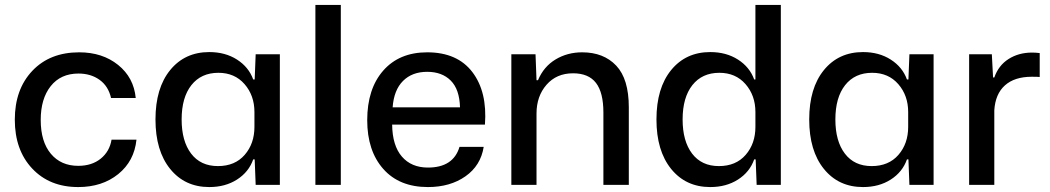

<svg xmlns="http://www.w3.org/2000/svg" viewBox="-20 -749 4254 778"><path d="M297 9Q181 9 110.5 -66Q40 -141 40 -264Q40 -387 111 -462Q182 -537 301 -537Q395 -537 458.5 -486Q522 -435 530 -352H430Q419 -400 383.5 -425.5Q348 -451 298 -451Q226 -451 185.5 -400Q145 -349 145 -263Q145 -175 186 -126Q227 -77 297 -77Q352 -77 388 -106Q424 -135 432 -183H533Q524 -96 459 -43.5Q394 9 297 9Z M828 9Q729 9 669.5 -64.5Q610 -138 610 -265Q610 -392 669.5 -465Q729 -538 828 -538Q893 -538 940.5 -507.5Q988 -477 1006 -427H1012L1016 -529H1114V0H1016L1012 -103H1006Q988 -52 940.5 -21.5Q893 9 828 9ZM863 -76Q932 -76 971.5 -121.5Q1011 -167 1011 -235V-295Q1011 -362 971 -408Q931 -454 865 -454Q795 -454 755.5 -404Q716 -354 716 -265Q716 -177 754.5 -126.5Q793 -76 863 -76Z M1258 0V-729H1361V0Z M1714 9Q1598 9 1533 -64.5Q1468 -138 1468 -262Q1468 -389 1533 -463Q1598 -537 1711 -537Q1833 -537 1894 -457Q1955 -377 1945 -244H1569Q1570 -159 1608.5 -114.5Q1647 -70 1714 -70Q1817 -70 1842 -154H1940Q1928 -78 1866 -34.5Q1804 9 1714 9ZM1571 -314H1844Q1842 -387 1806.5 -422.5Q1771 -458 1711 -458Q1650 -458 1613 -421Q1576 -384 1571 -314Z M2052 0V-529H2150L2154 -424H2160Q2183 -479 2231 -508Q2279 -537 2339 -537Q2426 -537 2477 -483Q2528 -429 2528 -314V0H2425V-293Q2425 -374 2395 -413Q2365 -452 2302 -452Q2235 -452 2194.5 -405.5Q2154 -359 2154 -289V0Z M2858 9Q2759 9 2699.5 -64.5Q2640 -138 2640 -265Q2640 -392 2699.5 -465Q2759 -538 2858 -538Q2923 -538 2970.5 -507.5Q3018 -477 3036 -427H3041V-729H3144V0H3046L3042 -103H3036Q3018 -52 2970.5 -21.5Q2923 9 2858 9ZM2893 -76Q2962 -76 3001.5 -121.5Q3041 -167 3041 -235V-295Q3041 -362 3001 -408Q2961 -454 2895 -454Q2825 -454 2785.5 -404Q2746 -354 2746 -265Q2746 -177 2784.5 -126.5Q2823 -76 2893 -76Z M3477 9Q3378 9 3318.5 -64.5Q3259 -138 3259 -265Q3259 -392 3318.5 -465Q3378 -538 3477 -538Q3542 -538 3589.5 -507.5Q3637 -477 3655 -427H3661L3665 -529H3763V0H3665L3661 -103H3655Q3637 -52 3589.5 -21.5Q3542 9 3477 9ZM3512 -76Q3581 -76 3620.5 -121.5Q3660 -167 3660 -235V-295Q3660 -362 3620 -408Q3580 -454 3514 -454Q3444 -454 3404.5 -404Q3365 -354 3365 -265Q3365 -177 3403.5 -126.5Q3442 -76 3512 -76Z M3907 0V-529H3999L4004 -435H4009Q4026 -484 4067 -510Q4108 -536 4162 -536Q4175 -536 4193 -534V-437Q4185 -438 4161 -438Q4091 -438 4052 -403Q4013 -368 4009 -302V0Z"/></svg>

Font: Mona Sans Medium
Style: Regular
Weight: 500
Designer: Deni Anggara
Foundry: GitHub
Version: Version 2.000;Glyphs 3.2.3 (3260)